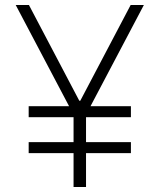

<svg xmlns="http://www.w3.org/2000/svg" viewBox="-20 -750 640 770"><path d="M95 -136V-180H505V-136ZM95 -280V-324H505V-280ZM275 0V-290L43 -730H96L298 -346H302L504 -730H557L325 -290V0Z"/></svg>

Font: M PLUS Code Latin Expanded Light
Style: Regular
Weight: 300
Width: 7
Designer: Coji Morishita
Foundry: UNDERFOREST DESIGN
Version: Version 1.002; ttfautohint (v1.8.3)